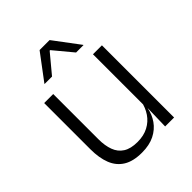

<svg xmlns="http://www.w3.org/2000/svg" viewBox="-196 -795 917 917"><g transform="rotate(-45 262.5 -336.0)"><path d="M125 -487.5V-181.5Q125 -138.5 136.8 -106.8Q148.5 -75 175.5 -57.8Q202.5 -40.5 248 -40.5Q290.5 -40.5 321.2 -56.8Q352 -73 371.2 -101.2Q390.5 -129.5 397 -164.5L409.5 -120H396Q389.5 -84.5 368.8 -54.8Q348 -25 312.8 -7.2Q277.5 10.5 227 10.5Q168.5 10.5 132.8 -11.5Q97 -33.5 80.5 -75Q64 -116.5 64 -175.5V-487.5ZM454 -487.5V0H393.5L396.5 -120.5L393.5 -123.5V-487.5ZM227.5 -682H295L392.5 -552V-550.5H342.5L263 -646H259.5L180 -550.5H130V-552Z"/></g></svg>

Font: Anek Gurmukhi Medium Light
Style: Regular
Weight: 300
Version: Version 1.003